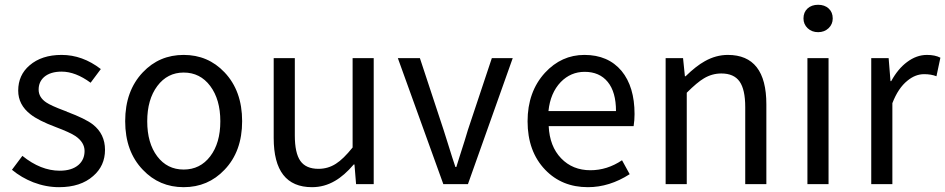

<svg xmlns="http://www.w3.org/2000/svg" viewBox="-20 -775 3978 808"><path d="M228.5 12.7Q173.8 12.7 120.1 -7.8Q70.3 -27.3 30.3 -60.5L74.2 -119.1Q151.4 -56.6 231.4 -56.6Q282.2 -56.6 310.5 -81.1Q335.9 -103.5 335.9 -139.6Q335.9 -175.8 297.9 -202.1Q274.4 -217.8 214.8 -240.2Q141.6 -267.6 108.4 -293.9Q56.6 -334 56.6 -393.6Q56.6 -459 104.5 -500Q155.3 -543.9 239.3 -543.9Q327.1 -543.9 404.3 -484.4L361.3 -426.8Q297.9 -473.6 239.3 -473.6Q192.4 -473.6 166 -451.2Q142.6 -430.7 142.6 -397.9Q142.6 -365.2 174.8 -343.8Q195.3 -330.1 250 -309.6Q256.8 -306.6 260.7 -305.7L261.7 -304.7Q339.8 -275.4 371.1 -251Q421.9 -210.9 421.9 -144.5Q421.9 -77.1 372.1 -34.2Q319.3 12.7 228.5 12.7Z M581.1 -60.5Q506.8 -137.7 506.8 -265.1Q506.8 -392.6 581.1 -470.7Q650.4 -543.9 752.9 -543.9Q855.5 -543.9 924.8 -470.7Q999 -392.6 999 -265.1Q999 -137.7 924.8 -60.5Q855.5 12.7 752.9 12.7Q650.4 12.7 581.1 -60.5ZM752.9 -469.7Q684.6 -469.7 642.1 -413.1Q599.6 -356.4 599.6 -264.6Q599.6 -172.9 641.6 -117.2Q683.6 -61.5 752.9 -61.5Q822.3 -61.5 864.7 -117.2Q907.2 -172.9 907.2 -264.6Q907.2 -356.4 864.7 -413.1Q822.3 -469.7 752.9 -469.7Z M1293 12.7Q1131.8 12.7 1131.8 -194.3V-530.3H1220.7V-205.1Q1220.7 -130.9 1244.1 -97.7Q1267.6 -64.5 1320.3 -64.5Q1360.4 -64.5 1393.6 -85.9Q1424.8 -105.5 1463.9 -154.3V-530.3H1552.7V0H1478.5L1471.7 -83H1468.8Q1428.7 -36.1 1389.6 -13.7Q1344.7 12.7 1293 12.7Z M1845.7 0 1654.3 -530.3H1747.1L1846.7 -228.5Q1852.5 -209 1865.2 -169.9Q1885.7 -103.5 1896.5 -72.3H1900.4Q1905.3 -86.9 1914.1 -116.2Q1938.5 -191.4 1949.2 -228.5L2049.8 -530.3H2137.7L1949.2 0Z M2454.1 12.7Q2344.7 12.7 2274.4 -60.5Q2200.2 -137.7 2200.2 -264.6Q2200.2 -388.7 2273.4 -468.8Q2342.8 -543.9 2439.5 -543.9Q2539.1 -543.9 2595.7 -476.6Q2650.4 -410.2 2650.4 -294.9Q2650.4 -269.5 2646.5 -244.1H2289.1Q2293 -159.2 2341.3 -108.9Q2389.6 -58.6 2464.8 -58.6Q2535.2 -58.6 2597.7 -100.6L2629.9 -42Q2544.9 12.7 2454.1 12.7ZM2288.1 -307.6H2572.3Q2572.3 -387.7 2537.6 -430.2Q2502.9 -472.7 2440.4 -472.7Q2381.8 -472.7 2339.8 -429.7Q2295.9 -383.8 2288.1 -307.6Z M2781.2 0V-530.3H2854.5L2862.3 -454.1H2865.2Q2909.2 -497.1 2946.3 -517.6Q2993.2 -543.9 3043 -543.9Q3205.1 -543.9 3205.1 -335.9V0H3116.2V-324.2Q3116.2 -398.4 3092.3 -432.1Q3068.4 -465.8 3015.6 -465.8Q2976.6 -465.8 2942.4 -445.3Q2914.1 -428.7 2870.1 -384.8V0Z M3377.9 0V-530.3H3466.8V0ZM3361.3 -697.3Q3361.3 -723.6 3378.4 -739.3Q3395.5 -754.9 3422.9 -754.9Q3450.2 -754.9 3467.3 -739.3Q3484.4 -723.6 3484.4 -697.3Q3484.4 -672.9 3466.8 -656.2Q3449.2 -639.6 3422.9 -639.6Q3396.5 -639.6 3378.9 -656.2Q3361.3 -672.9 3361.3 -697.3Z M3646.5 0V-530.3H3719.7L3727.5 -433.6H3730.5Q3758.8 -485.4 3796.9 -513.7Q3836.9 -543.9 3880.9 -543.9Q3915 -543.9 3937.5 -532.2L3920.9 -454.1Q3898.4 -462.9 3869.1 -462.9Q3832 -462.9 3798.8 -435.5Q3759.8 -404.3 3735.4 -340.8V0Z"/></svg>

Font: Bpmf GenYo Gothic R
Style: R
Weight: 400
Foundry: But Ko
Version: Version 1.320